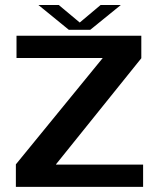

<svg xmlns="http://www.w3.org/2000/svg" viewBox="-20 -730 634 750"><path d="M42 0H539V-87H199V-88.5L532 -502.5V-590.5H44.5V-503.5H381V-503L42 -88ZM249 -613.5H332.5L452 -710.5H373L291.5 -642L209.5 -710.5H130Z"/></svg>

Font: Anybody SemiExpanded Medium
Style: Regular
Weight: 500
Width: 6
Version: Version 1.113;gftools[0.9.25]